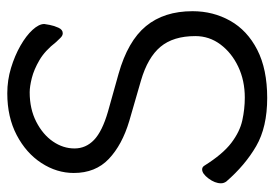

<svg xmlns="http://www.w3.org/2000/svg" viewBox="-136 -618 771 540"><g transform="rotate(-90 250.0 -347.5)"><path d="M180 -370Q113 -390 73.5 -427.5Q34 -465 34 -526Q34 -574 62 -617Q90 -660 140.5 -686.5Q191 -713 258 -713Q295 -713 329.5 -702.5Q364 -692 392 -676Q420 -660 436.5 -642Q453 -624 453 -609Q453 -607 450.5 -594Q448 -581 442.5 -569Q437 -557 427 -557Q420 -557 413.5 -564Q407 -571 402 -576Q378 -607 351.5 -622.5Q325 -638 301 -644Q277 -650 261 -650Q214 -650 178 -631.5Q142 -613 122.5 -584.5Q103 -556 103 -524Q103 -492 127 -469Q151 -446 206 -430L313 -400Q405 -374 447 -323Q489 -272 489 -192Q489 -134 462 -86Q435 -38 380.5 -10Q326 18 245 18Q163 18 109.5 -13Q56 -44 10 -97Q5 -104 5 -112Q5 -129 18.5 -147Q32 -165 44 -165Q51 -165 55 -158Q87 -107 118.5 -83Q150 -59 182 -52Q214 -45 246 -45Q294 -45 333 -63.5Q372 -82 395.5 -113.5Q419 -145 419 -184Q419 -246 389 -282Q359 -318 294 -337Z"/></g></svg>

Font: Moon Stars Kai HW
Style: Regular
Weight: 400
Designer: GuiWonder
Version: Version 1.101